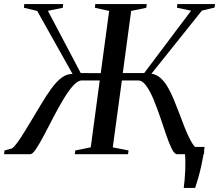

<svg xmlns="http://www.w3.org/2000/svg" viewBox="-37 -763 1084 950"><path d="M872 167Q874.5 149.5 876.5 126.5Q878.5 103.5 879.5 79.8Q880.5 56 880.2 35Q880 14 878 0L844.5 -36H975.5Q968 16.5 959.5 55Q951 93.5 943 120.5Q935 147.5 928.5 167ZM-17 0 -14.5 -18.5 23 -29Q33.5 -36.5 48.5 -57Q63.5 -77.5 81.2 -106.2Q99 -135 118 -166.5Q144.5 -210.5 169.2 -251.8Q194 -293 218.2 -326.2Q242.5 -359.5 268.2 -378.8Q294 -398 322 -397L147 -709L81.5 -724.5L83 -743H275.5L273.5 -724.5L200 -709.5L362.5 -401.5L461.5 -401L503 -709L432.5 -724.5L434.5 -743H689L687 -724.5L612 -709L570.5 -401.5H676.5L908.5 -710L838.5 -725L840.5 -743H1027L1024.5 -725.5L962 -710.5L712.5 -398.5Q737.5 -394.5 757 -377.2Q776.5 -360 792.5 -332.8Q808.5 -305.5 822.8 -271Q837 -236.5 851.5 -198.5Q862.5 -168.5 873.5 -140.5Q884.5 -112.5 895.2 -89.5Q906 -66.5 916.2 -50.8Q926.5 -35 936 -29L973.5 -18.5L972.5 0H839Q826.5 0 813.2 -26.2Q800 -52.5 785.8 -94.2Q771.5 -136 755.8 -182.8Q740 -229.5 722.8 -271Q705.5 -312.5 686.5 -338.8Q667.5 -365 646 -365H566L521 -34L599 -18.5L596.5 0H333L335.5 -18.5L412 -34L456.5 -365H368Q348 -365 324.5 -338.8Q301 -312.5 276.2 -271Q251.5 -229.5 227.2 -182.8Q203 -136 181 -94.2Q159 -52.5 141.5 -26.2Q124 0 113 0Z"/></svg>

Font: Merriweather 144pt
Style: Italic
Weight: 400
Italic angle: -7.8°
Version: Version 2.101